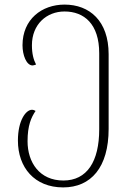

<svg xmlns="http://www.w3.org/2000/svg" viewBox="-20 -566 577 836"><path d="M255 250C376 250 453 163 453 -5V-330C453 -475 370 -546 261 -546C162 -546 78 -482 78 -369C78 -326 95 -281 122 -281C126 -281 131 -283 137 -285C126 -306 119 -332 119 -369C119 -460 183 -516 261 -516C346 -516 412 -462 412 -334V-3C412 137 359 220 256 220C152 220 100 141 100 49C100 -20 116 -55 135 -83C130 -86 125 -88 119 -88C93 -88 58 -42 58 46C58 163 130 250 255 250Z"/></svg>

Font: Noto Serif Georgian ExtraLight
Style: Regular
Weight: 200
Designer: Monotype Design Team, Akaki Razmadze
Foundry: Google LLC
Version: Version 2.003